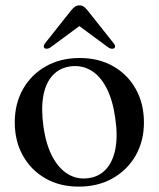

<svg xmlns="http://www.w3.org/2000/svg" viewBox="-20 -684 591 715"><path d="M277 -468Q347.5 -468 401.2 -437.5Q455 -407 485.5 -352.8Q516 -298.5 516 -227.5Q516 -158.5 485 -104.5Q454 -50.5 399.2 -19.8Q344.5 11 273 11Q203 11 149.5 -19.5Q96 -50 65.5 -104Q35 -158 35 -228.5Q35 -298.5 65.8 -352.5Q96.5 -406.5 151 -437.2Q205.5 -468 277 -468ZM308.5 -20.5Q348.5 -25.5 374.5 -53.5Q400.5 -81.5 409.8 -130.2Q419 -179 409 -245.5Q399.5 -313 376 -357.5Q352.5 -402 318.5 -422Q284.5 -442 243 -437Q202 -431.5 176 -403.2Q150 -375 141.2 -326.5Q132.5 -278 142 -211.5Q151.5 -145 175.2 -100.5Q199 -56 233.2 -35.5Q267.5 -15 308.5 -20.5ZM295.5 -601.5H255.5L384.5 -506.5Q390.5 -503 396 -502.5Q401.5 -502 405.5 -504.5Q408.5 -507 408.5 -511.8Q408.5 -516.5 403.5 -522.5L305.5 -646Q298 -655 291.5 -659.5Q285 -664 276 -664Q266.5 -664 259.8 -659.5Q253 -655 245.5 -646L147.5 -522.5Q143 -516.5 143 -511.8Q143 -507 146 -504.5Q150 -502 155.2 -502.5Q160.5 -503 166.5 -506.5Z"/></svg>

Font: Fraunces 60pt
Style: Regular
Weight: 400
Version: Version 1.000;[b76b70a41]